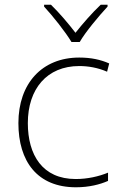

<svg xmlns="http://www.w3.org/2000/svg" viewBox="-20 -784 514 814"><path d="M283 -606H318C342 -648 399 -716 436 -756V-764H407C370 -729 330 -683 300 -645C271 -683 232 -729 196 -764H167V-756C204 -716 258 -648 283 -606ZM302 10C358 10 404 -2 438 -17V-52C399 -36 351 -25 301 -25C160 -25 98 -127 98 -262C98 -407 179 -504 316 -504C354 -504 395 -497 434 -480L443 -515C407 -531 366 -540 316 -540C158 -540 58 -430 58 -262C58 -100 138 10 302 10Z"/></svg>

Font: Noto Sans Telugu ExtraLight
Style: Regular
Weight: 200
Designer: Jelle Bosma - Monotype Design Team
Foundry: Monotype Imaging Inc.
Version: Version 2.005